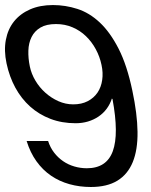

<svg xmlns="http://www.w3.org/2000/svg" viewBox="-20 -729 597 760"><path d="M381.8 -472.2Q375 -504.9 359.1 -534.2Q343.3 -563.5 320.3 -585.7Q297.4 -607.9 267.3 -620.8Q237.3 -633.8 201.7 -633.8Q163.6 -633.8 140.1 -619.9Q116.7 -606 105 -582.5Q93.3 -559.1 92.3 -528.8Q91.3 -498.5 98.1 -465.8Q104 -437 120.1 -409.9Q136.2 -382.8 159.4 -362.1Q182.6 -341.3 210.9 -328.6Q239.3 -315.9 270 -315.9Q303.2 -315.9 327.4 -328.6Q351.6 -341.3 366 -362.5Q380.4 -383.8 384.5 -412.4Q388.7 -440.9 381.8 -472.2ZM170.4 -170.9Q178.7 -145 194.1 -125Q209.5 -105 229.7 -91.1Q250 -77.1 274.2 -70.1Q298.3 -63 323.7 -63Q401.9 -63 426.5 -130.6Q451.2 -198.2 425.3 -336.9L422.9 -338.9Q415.5 -316.4 402.1 -298.3Q388.7 -280.3 369.9 -267.6Q351.1 -254.9 328.1 -248Q305.2 -241.2 279.3 -241.2Q225.1 -241.2 179.7 -258.5Q134.3 -275.9 99.4 -307.1Q64.5 -338.4 40.8 -381.8Q17.1 -425.3 5.9 -478Q-4.9 -528.8 3.2 -571.3Q11.2 -613.8 35.6 -644.3Q60.1 -674.8 99.1 -691.9Q138.2 -709 189.5 -709Q238.8 -709 286.1 -693.8Q333.5 -678.7 374.8 -640.1Q416 -601.6 449.5 -536.1Q482.9 -470.7 503.9 -370.1Q523.4 -278.3 524.4 -207.3Q525.4 -136.2 505.6 -87.6Q485.8 -39.1 444.8 -13.9Q403.8 11.2 339.4 11.2Q294.9 11.2 254.9 0Q214.8 -11.2 181.9 -33.7Q148.9 -56.2 124.3 -90.6Q99.6 -125 85.4 -170.9Z"/></svg>

Font: XB Khoramshahr
Style: Oblique
Weight: 400
Italic angle: 12°
Designer: Behnam
Foundry: Irmug
Version: Version 8.005 2009